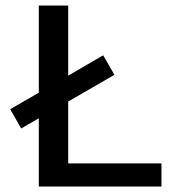

<svg xmlns="http://www.w3.org/2000/svg" viewBox="-20 -678 619 698"><path d="M228 -84H567V0H121V-248L57 -211L17 -281L121 -341V-658H228V-403L355 -477L396 -406L228 -309Z"/></svg>

Font: EauTestText Semibold
Style: Regular
Weight: 600
Designer: Christian Thalmann (Catharsis Fonts)
Version: Version 0.001;PS 000.001;hotconv 1.0.88;makeotf.lib2.5.64775